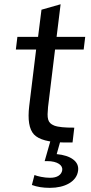

<svg xmlns="http://www.w3.org/2000/svg" viewBox="-20 -676 432 911"><path d="M324.2 0H282.7Q176.3 -1 141.1 -38.1Q106.9 -75.2 118.7 -173.3L151.4 -440.9H55.2L62.5 -501H160.6L176.8 -629.9L267.6 -655.8L248.5 -501H384.3L377 -440.9H241.2L208 -168.5Q206.1 -148.4 205.8 -134Q205.6 -119.6 208.5 -109.1Q211.4 -98.6 218.3 -91.8Q225.1 -85 237.3 -80.1Q245.6 -77.1 254.6 -75.4Q263.7 -73.7 274.9 -72.5Q286.1 -71.3 300 -70.8Q314 -70.3 332.5 -70.3ZM215.3 215.3Q168 215.3 131.3 201.7L143.6 154.3Q148.4 156.7 156 158.7Q163.6 160.6 174.8 163.1Q196.8 167.5 216.8 167.5H218.3Q243.2 167.5 258.1 157.7Q272.9 147.9 275.4 130.9Q276.4 122.6 272.5 115Q268.6 107.4 259.8 101.6Q251 95.7 236.8 92Q222.7 88.4 202.6 88.4H191.9L219.2 -7.3H266.6L249 55.2Q299.8 60.1 327.1 80.6Q354.5 101.1 350.6 133.3Q348.1 153.3 336.7 168.7Q325.2 184.1 307.4 194.3Q289.6 204.6 266.4 210Q243.2 215.3 217.3 215.3H215.3Z"/></svg>

Font: Ride
Style: Italic
Weight: 400
Version: Version 3.000